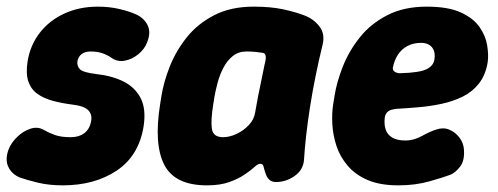

<svg xmlns="http://www.w3.org/2000/svg" viewBox="-41 -539 1498 578"><path d="M147.8 19Q106.8 19 73.1 10.9Q39.4 2.8 18.2 -4.8Q-5.6 -15 -15.9 -36.6Q-26.2 -58.2 -15.6 -88Q-7.6 -109 10.5 -126.6Q28.6 -144.2 50.7 -151.5Q72.8 -158.8 91.8 -147.4Q106.2 -139 124.7 -132.5Q143.2 -126 171 -126Q197 -126 213.3 -138.5Q229.6 -151 233.6 -176Q236.8 -195.8 223.6 -208.1Q210.4 -220.4 177.8 -224Q145 -228.2 117.9 -235.5Q90.8 -242.8 71.5 -256.6Q52.2 -270.4 44.3 -293.9Q36.4 -317.4 42 -354Q50.2 -404 79.4 -441.1Q108.6 -478.2 153.6 -498.6Q198.6 -519 253.4 -519Q288.6 -519 319.3 -511.7Q350 -504.4 369.6 -495.2Q392.8 -484.4 403.4 -463Q414 -441.6 401.8 -411.2Q394.2 -391.2 375.6 -375.9Q357 -360.6 335.1 -356.4Q313.2 -352.2 295.8 -364.2Q284 -372.6 268.5 -378.3Q253 -384 231.8 -384Q215.2 -384 204.9 -376.3Q194.6 -368.6 192 -354Q190.4 -339.8 199.9 -330.3Q209.4 -320.8 249.4 -316Q296.6 -310.8 331.2 -293.4Q365.8 -276 382.6 -243.2Q399.4 -210.4 391.2 -158Q376.8 -69.8 310.3 -25.4Q243.8 19 147.8 19Z M582.2 19Q485.4 19 453.6 -42.8Q421.8 -104.6 441 -225L445 -250Q451.6 -292 470.1 -338.8Q488.6 -385.6 521.2 -426.5Q553.8 -467.4 603.8 -493.2Q653.8 -519 722.8 -519Q773.8 -519 810.8 -511.1Q847.8 -503.2 876.4 -492.2Q903.4 -481.6 920.6 -459.5Q937.8 -437.4 930.4 -405.6Q918.4 -356.6 908.8 -308.8Q899.2 -261 892.2 -216.3Q885.2 -171.6 880.7 -131.5Q876.2 -91.4 874.2 -58Q872 -27.6 846 -9.3Q820 9 789.8 9Q777.2 9 769.6 1.9Q762 -5.2 758.2 -17.6Q754 -30.4 752.2 -38.2Q750.4 -46 742.2 -46Q735.6 -46 724.7 -36Q713.8 -26 695.4 -13.5Q677 -1 649.4 9Q621.8 19 582.2 19ZM630.4 -126Q649.8 -126 671 -135.8Q692.2 -145.6 708 -162.4Q723.8 -179.2 727 -200Q731.8 -227.6 736.1 -250.1Q740.4 -272.6 745.4 -295.1Q750.4 -317.6 755.6 -345.2Q765.4 -379.4 748.2 -380.2Q740.4 -381.6 727.7 -382.8Q715 -384 701.2 -384Q676.8 -384 659.7 -370.2Q642.6 -356.4 631.5 -334.9Q620.4 -313.4 614.3 -290.7Q608.2 -268 605 -250L601 -225Q593.2 -177.2 596.8 -151.6Q600.4 -126 630.4 -126Z M1158.2 19Q1103 19 1065.7 2.9Q1028.4 -13.2 1005.4 -40.4Q982.4 -67.6 971.9 -99.7Q961.4 -131.8 959.5 -164.7Q957.6 -197.6 962 -225L966 -250Q972.6 -292 991.1 -338.8Q1009.6 -385.6 1042.2 -426.5Q1074.8 -467.4 1124.8 -493.2Q1174.8 -519 1243.8 -519Q1307.8 -519 1345.8 -501.7Q1383.8 -484.4 1402.3 -458Q1420.8 -431.6 1425.5 -403Q1430.2 -374.4 1427.2 -352Q1420.8 -313 1400.9 -287.7Q1381 -262.4 1351.9 -248.1Q1322.8 -233.8 1288.6 -226.5Q1254.4 -219.2 1219.6 -216.2Q1184.8 -213.2 1153.4 -211.4Q1134 -209.6 1126.5 -202.9Q1119 -196.2 1117.4 -185.8Q1114.8 -165 1120 -149.2Q1125.2 -133.4 1140 -124.7Q1154.8 -116 1179.8 -116Q1204.6 -116 1229.5 -129.8Q1254.4 -143.6 1272.8 -149.2Q1293.8 -156.2 1311.8 -148.6Q1329.8 -141 1342.1 -124.8Q1354.4 -108.6 1355.6 -89.2Q1358.2 -56 1344.5 -37.9Q1330.8 -19.8 1315 -13Q1295.2 -5.4 1252.3 6.8Q1209.4 19 1158.2 19ZM1164.8 -318.6Q1222 -320.2 1243.3 -330.8Q1264.6 -341.4 1266.8 -360.8Q1269.2 -375.8 1265.1 -386.7Q1261 -397.6 1251.4 -403.8Q1241.8 -410 1226.8 -410Q1203.6 -410 1185.8 -400.6Q1168 -391.2 1157 -374.5Q1146 -357.8 1141.6 -334.6Q1141 -326.4 1148.6 -322.2Q1156.2 -318 1164.8 -318.6Z"/></svg>

Font: Winky Sans
Style: Italic
Weight: 400
Italic angle: -8.97852°
Designer: Simon Atzbach
Foundry: typofactur
Version: Version 1.205